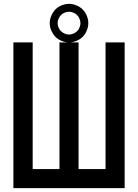

<svg xmlns="http://www.w3.org/2000/svg" viewBox="-20 -981 720 1001"><path d="M49.8 -759.8Q49.8 -570.3 49.8 0Q195.3 0 629.9 0Q629.9 -190.4 629.9 -759.8Q605.5 -759.8 530.3 -759.8Q530.3 -594.7 530.3 -99.6Q495.1 -99.6 389.6 -99.6Q389.6 -264.6 389.6 -759.8Q365.2 -759.8 290 -759.8Q290 -594.7 290 -99.6Q254.9 -99.6 150.4 -99.6Q150.4 -264.6 150.4 -759.8Q125 -759.8 49.8 -759.8ZM411.1 -789.1Q397.5 -775.4 377.9 -767.6Q359.4 -759.8 339.8 -759.8Q320.3 -759.8 301.8 -767.6Q282.2 -775.4 268.6 -789.1Q255.9 -802.7 247.1 -822.3Q239.3 -840.8 239.3 -860.4Q239.3 -879.9 247.1 -898.4Q255.9 -918 268.6 -931.6Q282.2 -945.3 301.8 -953.1Q320.3 -960.9 339.8 -960.9Q359.4 -960.9 377.9 -953.1Q397.5 -945.3 411.1 -931.6Q424.8 -918 432.6 -898.4Q440.4 -879.9 440.4 -860.4Q440.4 -840.8 432.6 -822.3Q424.8 -802.7 411.1 -789.1ZM399.4 -860.4Q399.4 -872.1 394.5 -882.8Q390.6 -894.5 381.8 -902.3Q374 -911.1 362.3 -915Q351.6 -919.9 339.8 -919.9Q328.1 -919.9 317.4 -915Q305.7 -911.1 297.9 -902.3Q290 -894.5 285.2 -882.8Q280.3 -872.1 280.3 -860.4Q280.3 -848.6 285.2 -837.9Q290 -826.2 297.9 -818.4Q305.7 -810.5 317.4 -805.7Q328.1 -800.8 339.8 -800.8Q351.6 -800.8 362.3 -805.7Q374 -810.5 381.8 -818.4Q390.6 -826.2 394.5 -837.9Q399.4 -848.6 399.4 -860.4Z"/></svg>

Font: Alibu-Mazigh Belqasem 1
Style: Bold
Weight: 400
Designer: Mazigh Mubarik Belqasem
Version: Version 1.0